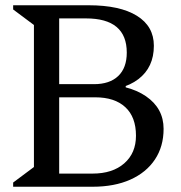

<svg xmlns="http://www.w3.org/2000/svg" viewBox="-20 -710 687 730"><path d="M187 0V-50H332Q408 -50 452.5 -89Q497 -128 497 -194Q497 -265 456.5 -302.5Q416 -340 342 -340H187V-390H352Q468 -390 535 -344Q602 -298 602 -220Q602 -153 569 -103.5Q536 -54 475.5 -27Q415 0 332 0ZM30 0V-16L109 -75V-615L30 -674V-690H205V0ZM412 -367V-395H458V-367ZM220 -364V-390H337Q397 -390 429.5 -421Q462 -452 462 -510Q462 -640 307 -640H152V-690H317Q436 -690 500.5 -650Q565 -610 565 -536Q565 -454 506 -409Q447 -364 337 -364Z"/></svg>

Font: Platypi Light
Style: Regular
Weight: 300
Designer: David Sargent
Foundry: Bolt Cutter Type
Version: Version 1.200